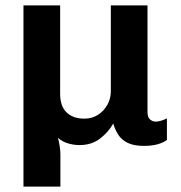

<svg xmlns="http://www.w3.org/2000/svg" viewBox="-20 -531 673 712"><path d="M67 161V-511H203V-183Q203 -137 227 -114Q251 -91 293 -91Q321 -91 343 -105Q365 -119 378 -142Q391 -165 391 -193V-511H527V-115Q527 -96 536.5 -88Q546 -80 557 -80Q567 -80 578 -83.5Q589 -87 599 -92V-12Q586 -2 564.5 4Q543 10 513 10Q477 10 454 -1Q431 -12 418.5 -31.5Q406 -51 400 -73Q383 -42 351.5 -17.5Q320 7 275 7Q253 7 231.5 0.5Q210 -6 195 -20Q198 -9 201 8.5Q204 26 204 42V161Z"/></svg>

Font: Chivo SemiBold
Style: Regular
Weight: 600
Designer: Hector Gatti
Foundry: Omnibus-Type
Version: Version 2.002